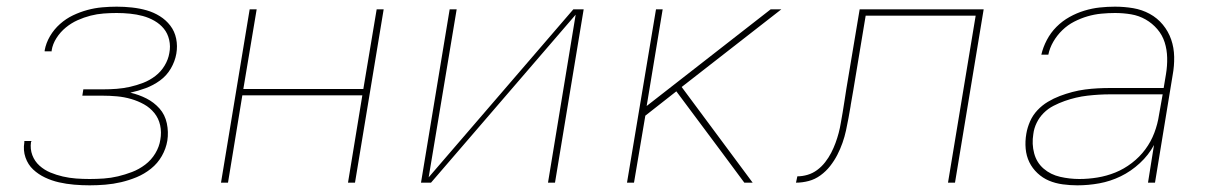

<svg xmlns="http://www.w3.org/2000/svg" viewBox="-20 -548 3640 576"><path d="M249 8Q226 8 202.5 6Q179 4 157 -1Q135 -6 115 -15.5Q95 -25 79.5 -39.5Q64 -54 56.5 -75.5Q49 -97 53 -121Q53 -122 53 -123Q53 -124 53 -125H74Q74 -124 74 -123Q74 -122 73 -122Q70 -101 77 -82.5Q84 -64 98.5 -51Q113 -38 131 -30.5Q149 -23 168.5 -18.5Q188 -14 208 -12.5Q228 -11 249 -11Q270 -11 291.5 -12.5Q313 -14 334 -19Q355 -24 376 -32Q397 -40 415.5 -54Q434 -68 446 -88Q458 -108 461 -129Q465 -151 460.5 -172Q456 -193 443 -209Q430 -225 412 -235Q394 -245 373.5 -251Q353 -257 331 -259Q309 -261 287 -261H227L230 -280H290Q310 -280 330 -281.5Q350 -283 370 -287.5Q390 -292 409.5 -299.5Q429 -307 446 -320Q463 -333 474 -351.5Q485 -370 488 -389Q492 -409 487.5 -428.5Q483 -448 471.5 -462Q460 -476 443.5 -485.5Q427 -495 408.5 -500Q390 -505 370 -507Q350 -509 330 -509Q311 -509 291 -507.5Q271 -506 251.5 -501Q232 -496 213 -487.5Q194 -479 177.5 -465.5Q161 -452 149.5 -434Q138 -416 135 -397Q135 -396 135 -395.5Q135 -395 135 -394H114Q114 -395 114 -396Q114 -397 114 -397Q118 -419 130 -439.5Q142 -460 160 -476Q178 -492 199 -502Q220 -512 242 -518Q264 -524 286.5 -526Q309 -528 330 -528Q353 -528 376 -525.5Q399 -523 420 -517Q441 -511 459.5 -499.5Q478 -488 491 -471Q504 -454 508.5 -432Q513 -410 509 -387Q505 -364 492.5 -342.5Q480 -321 460 -306.5Q440 -292 417 -283.5Q394 -275 371 -270Q397 -264 419.5 -252.5Q442 -241 458.5 -222.5Q475 -204 480.5 -178Q486 -152 482 -126Q478 -102 465.5 -80Q453 -58 433 -42Q413 -26 390 -16.5Q367 -7 343.5 -1.5Q320 4 296 6Q272 8 249 8Z M643 0 729 -520H750L710 -281H1070L1110 -520H1131L1045 0H1024L1067 -262H707L664 0Z M1243 0 1329 -520H1350L1266 -16L1700 -520H1731L1645 0H1624L1707 -504L1273 0Z M1861 0 1948 -520H1968L1920 -230L2292 -520H2324L2025 -287L2238 0H2213L2144 -93L2009 -274L1916 -201L1882 0Z M2368 0 2372 -19Q2387 -19 2402.5 -23.5Q2418 -28 2431.5 -38Q2445 -48 2455.5 -61.5Q2466 -75 2473.5 -89.5Q2481 -104 2486.5 -119Q2492 -134 2496 -149Q2500 -164 2502.5 -179.5Q2505 -195 2508 -211Q2511 -228 2513.5 -245.5Q2516 -263 2519 -281L2559 -520H2931L2845 0H2824L2907 -501H2577L2540 -278Q2538 -266 2536 -255Q2534 -244 2532 -232Q2532 -232 2532 -232Q2532 -232 2532 -232V-231Q2529 -213 2525.5 -194Q2522 -175 2518 -156.5Q2514 -138 2507.5 -119.5Q2501 -101 2492 -83.5Q2483 -66 2470.5 -50Q2458 -34 2441.5 -22Q2425 -10 2406 -5Q2387 0 2368 0Z M3212 8Q3190 8 3168 5Q3146 2 3127 -6Q3108 -14 3092.5 -28.5Q3077 -43 3068 -61.5Q3059 -80 3057 -102Q3055 -124 3059 -147Q3062 -165 3070 -183.5Q3078 -202 3092 -217Q3106 -232 3123.5 -242.5Q3141 -253 3159.5 -260Q3178 -267 3197 -272Q3216 -277 3235 -279.5Q3254 -282 3273 -283Q3292 -284 3311 -284H3471L3478 -326Q3482 -350 3481.5 -374.5Q3481 -399 3474 -421Q3467 -443 3452 -460.5Q3437 -478 3417 -489.5Q3397 -501 3373.5 -505Q3350 -509 3325 -509Q3305 -509 3284 -507Q3263 -505 3242.5 -499Q3222 -493 3202.5 -483Q3183 -473 3167 -457.5Q3151 -442 3140 -423Q3129 -404 3125 -384H3104Q3109 -406 3120.5 -428Q3132 -450 3149.5 -467.5Q3167 -485 3188.5 -497Q3210 -509 3233 -516Q3256 -523 3279 -525.5Q3302 -528 3325 -528Q3353 -528 3379.5 -523.5Q3406 -519 3429 -506.5Q3452 -494 3468.5 -474Q3485 -454 3493.5 -429.5Q3502 -405 3502.5 -377.5Q3503 -350 3498 -323L3445 0H3424L3442 -113Q3426 -83 3399.5 -58.5Q3373 -34 3342 -19Q3311 -4 3278 2Q3245 8 3212 8ZM3218 -11Q3245 -11 3272.5 -15.5Q3300 -20 3326 -30.5Q3352 -41 3375.5 -59Q3399 -77 3416 -100Q3433 -123 3443 -149.5Q3453 -176 3457 -203L3468 -265H3311Q3294 -265 3277 -264Q3260 -263 3242.5 -261Q3225 -259 3208 -255Q3191 -251 3174 -245Q3157 -239 3140.5 -230.5Q3124 -222 3111 -209Q3098 -196 3090 -179.5Q3082 -163 3080 -146Q3075 -116 3082.5 -88Q3090 -60 3111 -42Q3132 -24 3160.5 -17.5Q3189 -11 3218 -11Z"/></svg>

Font: Iosevka SS04 Th Ex Obl
Style: Regular
Weight: 100
Width: 7
Italic angle: -9°
Monospace: yes
Designer: Belleve Invis
Foundry: Belleve Invis
Version: Version 19.0.0; ttfautohint (v1.8.4)